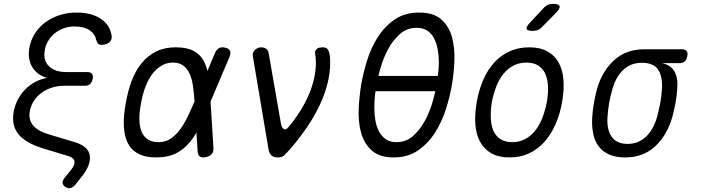

<svg xmlns="http://www.w3.org/2000/svg" viewBox="-20 -805 3640 994"><path d="M478 -598Q472 -630 443 -649Q414 -668 365 -668Q336 -668 310 -658.5Q284 -649 264 -633Q244 -617 230.5 -595Q217 -573 212 -546Q202 -493 233 -462.5Q264 -432 323 -432H431Q449 -432 456 -423Q463 -414 460 -397Q456 -379 446.5 -370Q437 -361 419 -361H313Q279 -361 249 -351.5Q219 -342 195 -324.5Q171 -307 155 -282Q139 -257 134 -227Q127 -185 151.5 -155.5Q176 -126 237 -108L374 -67Q406 -56 424 -39Q442 -22 445 1.5Q448 25 437.5 52.5Q427 80 402 111L371 150Q358 165 345.5 168.5Q333 172 319 163Q305 154 304 142Q303 130 315 115L349 73Q368 49 365.5 31Q363 13 337 4L202 -37Q111 -65 74.5 -111.5Q38 -158 51 -227Q57 -260 72 -289Q87 -318 110 -341.5Q133 -365 162 -380.5Q191 -396 225 -402Q199 -408 179.5 -422.5Q160 -437 147.5 -457Q135 -477 131 -503Q127 -529 132 -557Q139 -597 160 -630.5Q181 -664 213.5 -688.5Q246 -713 288 -726.5Q330 -740 377 -740Q453 -740 500.5 -708.5Q548 -677 557 -625Q560 -614 557.5 -604Q555 -594 548 -587.5Q541 -581 530.5 -577Q520 -573 506 -573Q494 -573 488 -579Q482 -585 478 -598Z M1085 -40Q1086 -20 1076.5 -8Q1067 4 1047 8Q1026 13 1015 5.5Q1004 -2 1003 -22L997 -119Q980 -89 960 -66Q930 -30 889 -10Q848 10 788 10Q731 10 694.5 -10Q658 -30 640.5 -66.5Q623 -103 621 -154.5Q619 -206 631 -270Q642 -334 662 -387Q682 -440 713.5 -478.5Q745 -517 788.5 -538.5Q832 -560 889 -560Q948 -560 982.5 -541.5Q1017 -523 1035 -489Q1047 -467 1054 -438L1092 -528Q1100 -548 1113.5 -555.5Q1127 -563 1146 -558Q1165 -554 1170.5 -542Q1176 -530 1168 -510L1070 -279ZM987 -280V-284Q984 -324 979 -360Q974 -396 962 -422.5Q950 -449 929.5 -465Q909 -481 875 -481Q843 -481 816 -465Q789 -449 768 -421Q747 -393 732.5 -354.5Q718 -316 710 -270Q701 -224 701.5 -187.5Q702 -151 712.5 -124.5Q723 -98 745 -83.5Q767 -69 802 -69Q836 -69 862.5 -86.5Q889 -104 910.5 -132.5Q932 -161 950 -198Q968 -235 985 -275Z M1370 -33 1289 -514Q1287 -523 1290 -531Q1293 -539 1299 -545.5Q1305 -552 1313.5 -556Q1322 -560 1332 -560Q1348 -560 1358.5 -552Q1369 -544 1371 -529L1435 -162Q1439 -143 1449.5 -137Q1460 -131 1471 -144Q1509 -189 1539 -238Q1569 -287 1587.5 -336.5Q1606 -386 1612.5 -435Q1619 -484 1611 -529Q1610 -537 1613 -543Q1616 -549 1621.5 -553Q1627 -557 1635 -558.5Q1643 -560 1651 -560Q1672 -560 1679 -546Q1686 -532 1688 -514Q1693 -455 1680.5 -394.5Q1668 -334 1641 -273.5Q1614 -213 1573.5 -152.5Q1533 -92 1482 -33Q1466 -15 1453.5 -2.5Q1441 10 1418 10Q1396 10 1384.5 -1Q1373 -12 1370 -33Z M2018 10Q1944 10 1904 -26.5Q1864 -63 1849 -119Q1834 -175 1837 -241Q1840 -307 1850 -367Q1860 -425 1880 -490.5Q1900 -556 1935 -611.5Q1970 -667 2022.5 -703.5Q2075 -740 2150 -740Q2225 -740 2265 -704Q2305 -668 2320 -612.5Q2335 -557 2332.5 -492Q2330 -427 2320 -368Q2310 -308 2289 -241.5Q2268 -175 2232.5 -119Q2197 -63 2144.5 -26.5Q2092 10 2018 10ZM2032 -69Q2083 -69 2119.5 -102Q2156 -135 2180.5 -181Q2205 -227 2220 -279Q2228 -308 2234 -333H1924Q1923 -322 1921 -310Q1918 -278 1918 -245.5Q1918 -213 1923.5 -181Q1929 -149 1942 -124.5Q1955 -100 1977 -84.5Q1999 -69 2032 -69ZM2247 -412Q2248 -417 2248 -422Q2252 -453 2252 -485.5Q2252 -518 2246 -549.5Q2240 -581 2227.5 -606Q2215 -631 2192.5 -646Q2170 -661 2137 -661Q2086 -661 2049.5 -628Q2013 -595 1988.5 -549Q1964 -503 1950 -452Q1943 -431 1939 -412Z M2618 10Q2562 10 2524.5 -11Q2487 -32 2466 -70Q2445 -108 2441 -160.5Q2437 -213 2448 -276Q2459 -339 2481.5 -391Q2504 -443 2538 -480.5Q2572 -518 2617.5 -539Q2663 -560 2720 -560Q2776 -560 2814 -539Q2852 -518 2872.5 -480.5Q2893 -443 2897 -391Q2901 -339 2890 -277Q2879 -213 2855.5 -160.5Q2832 -108 2798 -70Q2764 -32 2719 -11Q2674 10 2618 10ZM2632 -69Q2668 -69 2697 -84Q2726 -99 2748.5 -126Q2771 -153 2786.5 -191.5Q2802 -230 2811 -277Q2819 -322 2817 -359.5Q2815 -397 2802.5 -424Q2790 -451 2766 -466Q2742 -481 2705 -481Q2669 -481 2639.5 -466Q2610 -451 2587.5 -424Q2565 -397 2550 -359Q2535 -321 2526 -275Q2519 -229 2521 -191Q2523 -153 2535.5 -126Q2548 -99 2572 -84Q2596 -69 2632 -69ZM2788 -667Q2777 -655 2765 -650Q2753 -645 2739 -645Q2710 -645 2706.5 -655.5Q2703 -666 2725 -689L2792 -761Q2802 -773 2814.5 -779Q2827 -785 2842 -785Q2873 -785 2877 -773.5Q2881 -762 2858 -738Z M3496 -478H3407Q3453 -469 3472 -434.5Q3491 -400 3486 -345Q3484 -308 3477 -271Q3470 -234 3460 -197Q3433 -104 3371.5 -47Q3310 10 3216 10Q3169 10 3135 -4.5Q3101 -19 3080 -46.5Q3059 -74 3051 -112.5Q3043 -151 3046 -197Q3048 -234 3054.5 -271Q3061 -308 3071 -345Q3098 -438 3160 -494Q3222 -550 3316 -550H3509Q3527 -550 3534.5 -541Q3542 -532 3538 -514Q3535 -496 3524.5 -487Q3514 -478 3496 -478ZM3229 -60Q3257 -60 3281 -69.5Q3305 -79 3324 -97Q3343 -115 3357.5 -140.5Q3372 -166 3381 -197Q3391 -234 3398 -271Q3405 -308 3407 -345Q3411 -409 3387 -444.5Q3363 -480 3303 -480Q3247 -480 3208 -444.5Q3169 -409 3151 -345Q3140 -308 3133.5 -271Q3127 -234 3125 -197Q3121 -133 3147 -96.5Q3173 -60 3229 -60Z"/></svg>

Font: Maple Mono NL Light
Style: Italic
Weight: 300
Italic angle: -10°
Monospace: yes
Designer: subframe7536
Version: Version 7.000